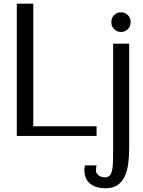

<svg xmlns="http://www.w3.org/2000/svg" viewBox="-20 -735 773 1038"><path d="M70.8 0V-715H159.9V-8.5L92.9 -52.4H502.2V0ZM549.2 282.8Q519.6 282.8 493.8 273Q468 263.3 452.1 241.7Q436.2 220 436.2 184.9Q436.2 179.8 437 172.3Q437.9 164.8 438.9 159.1H502Q499.9 168.9 499.2 174.1Q498.6 179.3 498.6 183.3Q498.6 198.3 506.5 207.2Q514.4 216.2 525.6 220Q536.9 223.8 546.5 223.8Q564.9 223.8 574.4 212.5Q583.9 201.2 587.4 178.8Q590.9 156.4 591.3 123.4Q591.6 90.4 591.6 47.4V-498.8H678.4V64.8Q678.4 109.8 673.2 149.4Q668 189 654.2 219Q640.3 248.9 615 265.9Q589.7 282.8 549.2 282.8ZM634.1 -562.3Q611.8 -562.3 596.8 -577.5Q581.9 -592.8 581.9 -615.5Q581.9 -638.2 596.8 -653.3Q611.8 -668.5 634.1 -668.5Q656.5 -668.5 671.4 -653.3Q686.3 -638.2 686.3 -615.5Q686.3 -592.8 671.4 -577.5Q656.5 -562.3 634.1 -562.3Z"/></svg>

Font: Russolo 10pt ExtraLight
Style: Regular
Weight: 200
Designer: Micah Stupak-Hahn
Version: Version 1.000